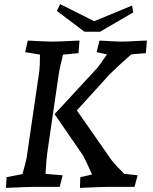

<svg xmlns="http://www.w3.org/2000/svg" viewBox="-20 -907 745 932"><path d="M370 -47 427 -60Q416 -84 400.5 -117.5Q385 -151 375 -164L245 -353L452 -577Q459 -584 499 -643L449 -654L463 -710Q551 -705 567 -705Q592 -705 664 -709L693 -710L688 -649L617 -643Q594 -623 562 -593.5Q530 -564 512 -546L353 -371L522 -129Q536 -110 583 -63L648 -56L633 0H504Q483 0 368 5ZM12 -47 89 -62Q105 -119 109 -139L171 -563Q174 -587 174 -642L102 -654L115 -710Q210 -705 231 -705Q261 -705 337 -709L366 -710L361 -649L286 -642Q269 -576 264 -539L210 -169Q205 -136 201 -63L284 -56L270 0H146Q124 0 9 5ZM437 -804 621 -880 627 -847 466 -753H390L256 -854L272 -887Z"/></svg>

Font: Andada Pro Medium
Style: Italic
Weight: 500
Italic angle: -7°
Designer: Carolina Giovagnoli
Foundry: Huerta Tipografica
Version: Version 3.005; ttfautohint (v1.8.4)